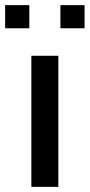

<svg xmlns="http://www.w3.org/2000/svg" viewBox="-35 -727 349 747"><path d="M87 0V-510H192V0ZM-15 -617V-707H79V-617ZM200 -617V-707H294V-617Z"/></svg>

Font: Saira SemiExpanded Medium
Style: Regular
Weight: 500
Width: 6
Designer: Hector Gatti with collaboration of the Omnibus-Type team
Foundry: Omnibus-Type
Version: Version 1.101